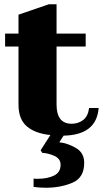

<svg xmlns="http://www.w3.org/2000/svg" viewBox="-20 -628 509 903"><path d="M279 10 259 41Q300 46 338 68.5Q376 91 376 138Q376 208 320.5 231.5Q265 255 196 255Q165 255 138 251V212Q143 213 154 213Q204 213 234.5 197.5Q265 182 265 147Q265 118 235.5 105Q206 92 179 91L171 79L217 7Q146 0 106.5 -33.5Q67 -67 67 -136V-409H4V-470H67V-559L210 -608H246V-470H383V-409H246V-136Q246 -46 317 -46Q348 -46 371 -63.5Q394 -81 399 -120H444Q434 7 279 10Z"/></svg>

Font: Taviraj
Style: Bold
Weight: 700
Designer: Katatrad Team
Foundry: CadsonDemak
Version: Version 1.001